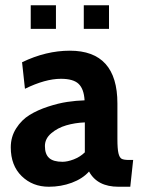

<svg xmlns="http://www.w3.org/2000/svg" viewBox="-20 -701 538 731"><path d="M193 -591H97V-681H193ZM395 -591H299V-681H395ZM166 10Q104 10 62.5 -30.5Q21 -71 21 -140Q21 -180 41.5 -212.2Q62 -244.5 92.5 -263.2Q123 -282 162.8 -295Q202.5 -308 236.2 -313Q270 -318 302 -319Q299.5 -362.5 279.2 -381.8Q259 -401 212 -401Q152.5 -401 75 -363L64 -464Q155 -508 246 -508Q427 -508 427 -307V-172Q427 -134 431 -117.5Q435 -101 443 -96.5Q451 -92 471 -92H487L476 10H431Q350.5 10 319 -48Q294.5 -20.5 253.2 -5.2Q212 10 166 10ZM218 -85Q236.5 -85 260.8 -94.2Q285 -103.5 303 -121V-235Q265.5 -233.5 232.2 -223.8Q199 -214 175 -193.5Q151 -173 151 -145Q151 -114 167 -99.5Q183 -85 218 -85Z"/></svg>

Font: Cabin
Style: Bold
Weight: 700
Designer: Pablo Impallari
Foundry: Pablo Impallari. http://www.impallari.com Igino Marini. http://www.ikern.com
Version: Version 3.001;hotconv 1.0.109;makeotfexe 2.5.65596